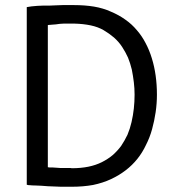

<svg xmlns="http://www.w3.org/2000/svg" viewBox="-20 -710 679 739"><path d="M83 1Q87.9 2.9 95.7 2.9Q103.5 3.9 115.2 3.9Q126 4.9 138.7 4.9Q151.4 5.9 164.1 6.8Q176.8 7.8 189.5 7.8Q202.1 8.8 214.8 8.8Q227.5 8.8 237.3 8.8Q248 8.8 255.9 8.8Q299.8 8.8 337.9 2Q376 -5.9 407.2 -20.5Q438.5 -35.2 463.9 -54.7Q489.3 -74.2 508.8 -98.6Q528.3 -123 542 -152.3Q556.6 -180.7 565.4 -212.9Q574.2 -245.1 579.1 -278.3Q584 -311.5 584 -345.7Q584 -383.8 579.1 -418.9Q574.2 -454.1 564.5 -485.4Q554.7 -517.6 540 -544.9Q526.4 -571.3 506.8 -593.8Q487.3 -617.2 461.9 -634.8Q437.5 -652.3 407.2 -665Q377 -678.7 341.8 -684.6Q306.6 -690.4 265.6 -690.4Q254.9 -690.4 244.1 -690.4Q232.4 -690.4 220.7 -690.4Q209 -690.4 196.3 -689.5Q184.6 -689.5 171.9 -688.5Q159.2 -688.5 147.5 -688.5Q135.7 -688.5 124 -687.5Q112.3 -686.5 101.6 -685.5Q91.8 -683.6 83 -682.6Q83 -526.4 83 -212.9Q83 -152.3 83 -99.6Q83 -45.9 83 1ZM378.9 -593.8Q400.4 -581.1 418.9 -565.4Q437.5 -548.8 450.2 -529.3Q462.9 -509.8 472.7 -488.3Q481.4 -466.8 487.3 -442.4Q492.2 -418 495.1 -393.6Q498 -370.1 498 -345.7Q498 -318.4 495.1 -292Q492.2 -265.6 486.3 -240.2Q480.5 -214.8 470.7 -191.4Q460 -168.9 446.3 -148.4Q432.6 -129.9 414.1 -113.3Q395.5 -97.7 372.1 -85.9Q348.6 -74.2 320.3 -68.4Q291 -62.5 256.8 -62.5Q254.9 -62.5 250 -63.5Q246.1 -63.5 239.3 -63.5Q232.4 -63.5 224.6 -63.5Q217.8 -63.5 210.9 -63.5Q204.1 -64.5 196.3 -64.5Q189.5 -65.4 182.6 -65.4Q175.8 -65.4 170.9 -65.4Q166 -66.4 164.1 -66.4Q164.1 -249 164.1 -613.3Q167 -614.3 171.9 -614.3Q176.8 -615.2 182.6 -615.2Q188.5 -616.2 195.3 -616.2Q202.1 -617.2 210 -618.2Q217.8 -618.2 224.6 -619.1Q232.4 -619.1 239.3 -619.1Q249 -619.1 267.6 -619.1Q300.8 -618.2 329.1 -612.3Q357.4 -606.4 378.9 -593.8Z"/></svg>

Font: Aptus Gothic JP
Style: Medium
Weight: 400
Designer: Fuminori Ogawa / Motoya
Version: Version 1